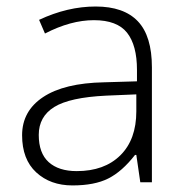

<svg xmlns="http://www.w3.org/2000/svg" viewBox="-20 -560 570 590"><path d="M215.8 -34.2Q300.8 -34.2 349.9 -82.8Q398.9 -131.3 398.9 -217.8V-270L306.2 -266.1Q194.3 -260.7 146.7 -231.2Q99.1 -201.7 99.1 -145.5Q99.1 -89.4 129.6 -61.8Q160.2 -34.2 215.8 -34.2ZM299.8 -307.1 400.9 -310.1V-345.2Q400.9 -420.9 370.4 -459.5Q339.8 -498 268.6 -498Q197.3 -498 118.2 -457L100.1 -499Q187.5 -540 273.9 -540Q360.4 -540 403.6 -494.6Q446.8 -449.2 446.8 -353V0H411.1L398.9 -84H395Q355 -32.7 312.7 -11.5Q270.5 9.8 202.6 9.8Q134.8 9.8 91.3 -30.3Q47.9 -70.3 47.9 -144.5Q47.9 -218.8 112.5 -261.7Q177.2 -304.7 299.8 -307.1Z"/></svg>

Font: OpenSans-Light
Style: Regular
Weight: 300
Foundry: Ascender Corporation
Version: Version 1.10